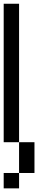

<svg xmlns="http://www.w3.org/2000/svg" viewBox="-20 -937 290 1040"><path d="M0 83.3V0H83.3V83.3ZM0 -166.7V-916.7H83.3V-166.7ZM83.3 -166.7H166.7V0H83.3Z"/></svg>

Font: Galmuri11 Condensed
Style: Regular
Weight: 400
Width: 3
Designer: Lee Minseo (quiple)
Version: Version 2.399;hotconv 1.1.1;makeotfexe 2.6.0 DEVELOPMENT